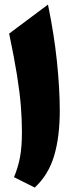

<svg xmlns="http://www.w3.org/2000/svg" viewBox="-20 -823 349 850"><path d="M192.4 -802.7Q219.7 -670.4 232.2 -549.8Q244.6 -429.2 244.6 -333Q244.6 -215.8 219.2 -131.8Q193.8 -47.9 133.8 7.3L42 -38.6Q59.6 -80.6 68.4 -126.2Q77.1 -171.9 77.1 -238.3Q77.1 -294.4 72.3 -354.2Q67.4 -414.1 55.2 -490.7Q43 -567.4 20.5 -674.3Z"/></svg>

Font: Pinar-DS4-FD ExtraBold
Style: Regular
Weight: 800
Designer: Amin Abedi
Version: Version 3.000